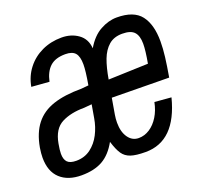

<svg xmlns="http://www.w3.org/2000/svg" viewBox="-120 -673 830 794"><g transform="rotate(-20 294.5 -276.0)"><path d="M-17 -117.5Q-17 -136 -13 -161Q-2 -222.5 27.5 -260Q57 -297.5 107 -314.2Q157 -331 231.5 -331L263.5 -334Q274 -394 274 -423Q274 -457.5 261 -472.8Q248 -488 217.5 -488Q173.5 -488 150 -466.5Q126.5 -445 117.5 -403L39.5 -409Q47.5 -453.5 73.8 -487.2Q100 -521 139.5 -539.5Q179 -558 226 -558Q268.5 -558 299.2 -536Q330 -514 333 -472Q360 -518 396.5 -538Q433 -558 469 -558Q544 -558 575 -517.8Q606 -477.5 606 -403.5Q606 -372 601.5 -335.5Q597 -299 588.5 -250L337 -253L325 -183Q322 -165 322 -148.5Q322 -107.5 339.5 -82.8Q357 -58 385.5 -58Q411 -58 433.8 -72.8Q456.5 -87.5 473 -114.2Q489.5 -141 496.5 -176L569.5 -170Q524.5 6 392.5 6Q350 6 327.2 -1.8Q304.5 -9.5 291.8 -28Q279 -46.5 267.5 -84Q241 -36 203.8 -15Q166.5 6 110.5 6Q51 6 17 -25.5Q-17 -57 -17 -117.5ZM239.5 -198Q244.5 -226 249.5 -256L215.5 -253Q156.5 -253 116.2 -232.2Q76 -211.5 65 -150Q60 -122.5 60 -107Q60 -82 71.5 -70Q83 -58 110.5 -58Q147 -58 174 -78.2Q201 -98.5 217.2 -130.2Q233.5 -162 239.5 -198ZM535.5 -418.5Q535.5 -453.5 520.2 -470.2Q505 -487 467.5 -487Q431 -487 408 -467Q385 -447 372 -412.8Q359 -378.5 350.5 -328L525.5 -334Q535.5 -389 535.5 -418.5Z"/></g></svg>

Font: JuliaMono Italic
Style: Regular
Weight: 400
Italic angle: -9°
Monospace: yes
Designer: cormullion
Foundry: corm
Version: Version 0.049; ttfautohint (v1.8.4)